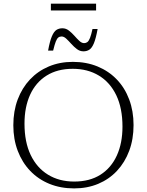

<svg xmlns="http://www.w3.org/2000/svg" viewBox="-20 -1036 816 1066"><path d="M384.5 -692.5Q459.5 -692.5 521.5 -667Q583.5 -641.5 628.2 -595Q673 -548.5 697.2 -484Q721.5 -419.5 721.5 -341.5Q721.5 -263.5 697.5 -199Q673.5 -134.5 629.5 -87.5Q585.5 -40.5 525 -15.2Q464.5 10 391.5 10Q316.5 10 254.5 -15.2Q192.5 -40.5 147.8 -87.2Q103 -134 78.5 -198.5Q54 -263 54 -340.5Q54 -419 78.2 -483.5Q102.5 -548 146.5 -594.8Q190.5 -641.5 251 -667Q311.5 -692.5 384.5 -692.5ZM392 -28Q478 -28 537.8 -66Q597.5 -104 628.8 -172.8Q660 -241.5 660 -333Q660 -435 625.8 -506.8Q591.5 -578.5 529.2 -616.2Q467 -654 384 -654Q298.5 -654 238.5 -616.2Q178.5 -578.5 147.2 -510Q116 -441.5 116 -349.5Q116 -247.5 150.2 -175.8Q184.5 -104 246.8 -66Q309 -28 392 -28ZM522 -875Q512.5 -823 501.5 -796.2Q490.5 -769.5 476.2 -760.2Q462 -751 443.5 -751Q423.5 -751 407 -763.5Q390.5 -776 376 -792.2Q361.5 -808.5 348.2 -821Q335 -833.5 322 -833.5Q311 -833.5 303.5 -827.5Q296 -821.5 289.5 -804.8Q283 -788 275 -755H247Q256.5 -807 267.8 -833.8Q279 -860.5 293.2 -869.8Q307.5 -879 326.5 -879Q346 -879 362.2 -866.5Q378.5 -854 392.8 -837.8Q407 -821.5 420.5 -809Q434 -796.5 447 -796.5Q457.5 -796.5 465.2 -802.5Q473 -808.5 479.8 -825.5Q486.5 -842.5 493.5 -875ZM262.5 -978V-1015.5H513.5V-978Z"/></svg>

Font: Newsreader 14pt Light
Style: Regular
Weight: 300
Designer: Hugues Gentile
Foundry: Production Type
Version: Version 1.003